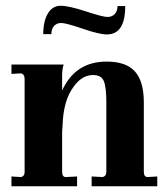

<svg xmlns="http://www.w3.org/2000/svg" viewBox="-20 -650 579 670"><path d="M528.8 0H299.8V-34.2L337.9 -32.2Q351.1 -35.2 351.1 -50.8V-293Q351.1 -344.7 342.5 -366.5Q334 -388.2 304.2 -388.2Q261.2 -388.2 229 -335.7Q196.8 -283.2 198.2 -190.9L196.8 -212.9V-50.8Q196.8 -31.7 210 -32.2L249 -34.2V0H20V-34.2L53.2 -32.2Q66.4 -35.2 65.9 -50.8V-374Q65.9 -391.1 53.2 -394L20 -392.1V-424.8H202.1Q197.3 -409.7 196.8 -390.1V-334Q242.7 -435.1 352.1 -435.1Q419.9 -435.1 450.9 -400.6Q481.9 -366.2 481.9 -292V-50.8Q481.9 -32.2 495.1 -32.2L528.8 -34.2ZM159.2 -530.8H130.9Q130.9 -575.7 147 -602.8Q163.1 -629.9 191.4 -629.9Q219.7 -629.9 279.3 -610.4Q338.9 -590.8 355 -590.8Q371.1 -590.8 380.6 -601.3Q390.1 -611.8 390.1 -628.9H417Q417 -529.8 353 -529.8Q327.1 -529.8 268.6 -549.8Q210 -569.8 193.8 -569.8Q177.7 -569.8 168.5 -559.3Q159.2 -548.8 159.2 -530.8Z"/></svg>

Font: Unna-Bold
Style: Bold
Weight: 700
Designer: Jorge de Buen U.
Foundry: Omnibus-Type
Version: Version 2.006;PS 002.006;hotconv 1.0.70;makeotf.lib2.5.58329